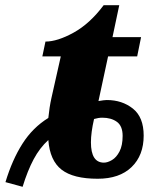

<svg xmlns="http://www.w3.org/2000/svg" viewBox="-20 -679 598 739"><path d="M1 22Q27 -64 66.5 -126Q106 -188 166 -225Q170 -266 178 -302L214 -462H143L155 -519Q201 -519 263.5 -553.5Q326 -588 379 -659H439L413 -536H523L508 -462H396L359 -290Q381 -294 391 -294Q450 -294 491.5 -261Q533 -228 533 -157Q533 -81 486.5 -36Q440 9 356 9Q262 9 217 -26Q172 -61 166 -140Q133 -110 109.5 -66Q86 -22 67 40ZM452 -156Q452 -194 430 -210Q408 -226 374 -226Q359 -226 342 -221Q330 -169 330 -131Q330 -53 380 -53Q394 -53 411 -63Q428 -73 440 -96Q452 -119 452 -156Z"/></svg>

Font: Noto Serif NarrowBlack
Style: Italic
Weight: 900
Width: 4
Italic angle: -12°
Designer: Monotype Design Team
Foundry: Monotype Imaging Inc.
Version: Version 1.001